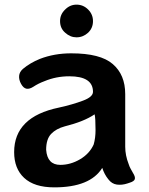

<svg xmlns="http://www.w3.org/2000/svg" viewBox="-20 -797 642 828"><path d="M214 11Q128 11 84 -30Q41 -70 41 -141Q41 -293 234 -333Q293 -346 338 -363Q381 -379 381 -401Q381 -468 279 -468Q222 -468 172 -447Q145 -437 124 -423Q107 -412 94 -414.5Q81 -417 71 -435Q61 -453 62.5 -470Q64 -487 79 -500Q110 -526 152 -543Q214 -567 287 -567Q413 -567 466 -521Q520 -475 520 -391V-164Q520 -127 535 -89Q538 -79 543 -70Q548 -61 553 -52Q564 -35 561.5 -25Q559 -15 539 -9L530 -6Q506 2 484 -1Q462 -4 447 -24Q430 -45 421 -73Q369 11 214 11ZM240 -86Q284 -86 325 -110Q366 -134 384 -174Q392 -202 392 -236Q392 -289 388 -304Q343 -273 259 -252Q222 -242 200.5 -219.5Q179 -197 179 -151Q184 -86 240 -86ZM310 -636Q283 -636 261 -656Q239 -675 239 -706Q239 -735 261 -756Q282 -777 310 -777Q339 -777 360 -756Q381 -735 381 -706Q381 -676 360 -656Q338 -636 310 -636Z"/></svg>

Font: MaokenZhuyuanTi
Style: Regular
Weight: 400
Designer: Fontworks Inc & LongZhuTi team: ZERO子、时光羊、荆南、频凡、刘鹏、Little White Dog、帆影Magmeta、奈白不弍、白日月球、ChaoTawei、雨三（排名不分先后）
Version: Version 1.000; 20230222